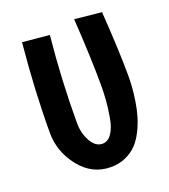

<svg xmlns="http://www.w3.org/2000/svg" viewBox="-133 -799 804 912"><g transform="rotate(-20 269.5 -343.0)"><path d="M77 -685 213 -672Q191 -453 191 -235Q191 -183 214 -142Q237 -101 272 -101Q300 -101 319 -129Q338 -157 346 -203Q354 -249 357 -287Q360 -325 360 -364Q360 -497 347 -703L483 -689Q497 -483 497 -364Q497 -335 495 -305.5Q493 -276 487 -237Q481 -198 471 -164Q461 -130 444 -96Q427 -62 404 -37.5Q381 -13 347 2Q313 17 272 17Q178 17 116 -61Q54 -139 54 -235Q54 -446 77 -685Z"/></g></svg>

Font: Boogaloo
Style: Regular
Weight: 400
Designer: John Vargas Beltran
Foundry: John Vargas Beltran
Version: Version 1.001